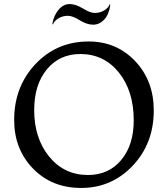

<svg xmlns="http://www.w3.org/2000/svg" viewBox="-20 -917 830 949"><path d="M381 12Q236 12 143 -84Q50 -180 50 -324Q50 -489 155.5 -600.5Q261 -712 418 -712Q556 -712 648 -615Q740 -518 740 -371Q740 -208 636 -98Q532 12 381 12ZM415 -52Q517 -52 579 -126Q641 -200 641 -322Q641 -467 567.5 -558.5Q494 -650 377 -650Q274 -650 211.5 -574Q149 -498 149 -373Q149 -234 223 -143Q297 -52 415 -52ZM239 -801Q247 -843 270.5 -870Q294 -897 324 -897Q354 -897 390 -875Q426 -853 448 -853Q474 -853 495 -865.5Q516 -878 523 -897L525 -891Q518 -844 494.5 -819.5Q471 -795 440 -795Q410 -795 374 -817Q338 -839 316 -839Q290 -839 269 -826.5Q248 -814 241 -795Z"/></svg>

Font: Coconat
Style: Regular
Weight: 400
Designer: Sara Lavazza
Foundry: Collletttivo
Version: Version 1.000;Glyphs 3.2 (3217)